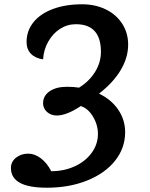

<svg xmlns="http://www.w3.org/2000/svg" viewBox="-20 -720 702 896"><path d="M564 -103Q564 -29 517 30Q470 89 386.5 122.5Q303 156 199 156Q114 156 72.5 133Q31 110 31 64Q31 35 54.5 16Q78 -3 112 -3Q142 -3 171 19Q200 41 219 79Q279 79 329 56Q379 33 408 -7Q437 -47 437 -95Q437 -138 413.5 -176.5Q390 -215 357 -225Q291 -181 245 -181Q218 -181 199.5 -197.5Q181 -214 181 -238Q181 -273 211.5 -294Q242 -315 292 -315Q325 -315 349 -311Q397 -341 424 -385Q451 -429 451 -478Q451 -607 334 -607Q294 -607 260.5 -585.5Q227 -564 205.5 -526.5Q184 -489 181 -443Q145 -448 124.5 -469Q104 -490 104 -524Q104 -576 136 -616Q168 -656 227 -678Q286 -700 363 -700Q425 -700 474 -676Q523 -652 550.5 -609Q578 -566 578 -512Q578 -451 543 -392.5Q508 -334 442 -283Q499 -256 531.5 -208.5Q564 -161 564 -103Z"/></svg>

Font: Lemonada
Style: Regular
Weight: 400
Designer: Mohamed Gaber (Arabic) Eduardo Tunni (Latin)
Foundry: Kief Type Foundry
Version: Version 3.006